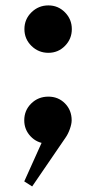

<svg xmlns="http://www.w3.org/2000/svg" viewBox="-20 -511 345 703"><path d="M68.8 153.2 149.8 -26.8V14.8Q115.2 12.8 92 -11.8Q68.8 -36.4 68.8 -70.4Q68.8 -107 94.4 -132.1Q120 -157.2 157.2 -157.2Q193.4 -157.2 217.9 -132.4Q242.4 -107.6 242.4 -70.4Q242.4 -57.4 235.8 -38.7Q229.2 -20 219.8 -6.8L97.8 171.6ZM69.4 -404.4Q69.4 -440.6 95.2 -465.9Q121 -491.2 157.2 -491.2Q193 -491.2 218 -465.7Q243 -440.2 243 -404.4Q243 -368.6 218 -343.1Q193 -317.6 157.2 -317.6Q121 -317.6 95.2 -342.9Q69.4 -368.2 69.4 -404.4Z"/></svg>

Font: Wittgenstein
Style: Regular
Weight: 400
Designer: Jörg Drees
Foundry: Jörg Drees
Version: Version 1.003;Glyphs 3.1.2 (3151)